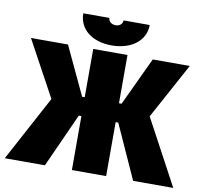

<svg xmlns="http://www.w3.org/2000/svg" viewBox="-93 -992 1168 1093"><g transform="rotate(10 491.0 -445.0)"><path d="M301 -890C301 -800 376 -738 491 -738C606 -738 685 -800 685 -890H534C534 -870 517 -855 494 -855C471 -855 452 -869 452 -890ZM392 0H590V-312H605L746 0H978L775 -378L950 -700H736L605 -421H590V-700H392V-421H377L246 -700H32L207 -378L4 0H236L377 -312H392Z"/></g></svg>

Font: Fixel Display Black
Style: Regular
Weight: 900
Designer: AlfaBravo + MacPaw
Foundry: Kyrylo Tkachov, Marchela Mozhyna, Serhii Makarenko, Maria Weinstein, Zakhar Kryvoshyya
Version: Version 1.211